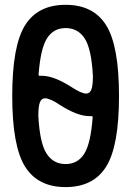

<svg xmlns="http://www.w3.org/2000/svg" viewBox="-20 -760 540 790"><path d="M165 -355.5Q151.4 -355.5 144.5 -339.8Q137.7 -324.2 137.7 -283.2Q143.6 -171.9 171.4 -128.4Q199.2 -85 250 -85Q299.8 -85 326.7 -127.4Q353.5 -169.9 361.3 -278.3Q361.3 -282.2 357.4 -282.2H347.7Q298.8 -282.2 226.6 -328.1Q186.5 -355.5 165 -355.5ZM250 -644.5Q200.2 -644.5 173.3 -602.1Q146.5 -559.6 138.7 -452.1Q138.7 -448.2 142.6 -448.2H152.3Q201.2 -448.2 273.4 -402.3Q314.5 -375 335 -375Q348.6 -375 355.5 -390.6Q362.3 -406.2 362.3 -447.3Q356.4 -558.6 328.6 -601.6Q300.8 -644.5 250 -644.5ZM417 -74.7Q364.3 9.8 250 9.8Q135.7 9.8 83 -74.7Q30.3 -159.2 30.3 -365.2Q30.3 -571.3 83 -655.8Q135.7 -740.2 250 -740.2Q364.3 -740.2 417 -655.8Q469.7 -571.3 469.7 -365.2Q469.7 -159.2 417 -74.7Z"/></svg>

Font: Rounded-L Mgen+ 1m medium
Style: Regular
Weight: 500
Designer: [Source Han Sans]
Ryoko NISHIZUKA  (kana & ideographs); Paul D. Hunt (Latin, Greek & Cyrillic); Wenlong ZHANG  (bopomofo
Version: Version 1.059.20150602